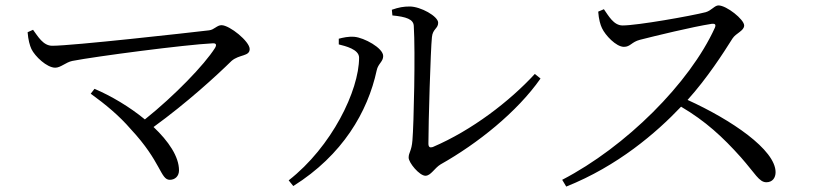

<svg xmlns="http://www.w3.org/2000/svg" viewBox="-20 -706 3010 709"><path d="M329 -378 315 -360C369 -321 420 -279 463 -229C576 -108 572 -42 607 -42C626 -42 641 -55 641 -77C641 -128 602 -185 547 -237C671 -327 779 -426 835 -481C864 -506 902 -497 902 -525C902 -553 828 -613 798 -613C781 -613 771 -596 752 -594C676 -585 247 -537 173 -537C139 -537 120 -572 102 -596L82 -587C84 -559 90 -538 96 -525C109 -498 153 -456 184 -456C204 -456 223 -476 247 -481C335 -498 663 -541 765 -546C778 -547 781 -541 774 -529C735 -467 625 -353 515 -265C458 -312 390 -352 329 -378Z M1427 -670 1429 -649C1480 -644 1507 -635 1508 -610C1514 -514 1508 -245 1503 -188C1500 -148 1489 -143 1489 -124C1489 -105 1529 -57 1551 -57C1571 -57 1584 -85 1607 -99C1744 -176 1890 -293 1976 -416L1955 -433C1862 -332 1723 -225 1578 -163C1568 -160 1562 -162 1562 -176C1562 -251 1570 -523 1575 -569C1578 -600 1598 -600 1598 -622C1598 -646 1533 -682 1493 -682C1470 -682 1453 -679 1427 -670ZM1231 -542C1255 -536 1306 -524 1306 -493C1306 -372 1205 -164 1046 -40L1063 -19C1245 -133 1338 -293 1371 -446C1376 -471 1395 -478 1395 -499C1395 -529 1324 -567 1289 -570C1267 -572 1246 -567 1231 -563Z M2189 -663C2191 -635 2197 -614 2203 -602C2215 -576 2255 -533 2284 -533C2308 -533 2312 -551 2343 -559C2398 -573 2537 -607 2608 -618C2619 -619 2625 -617 2620 -604C2527 -399 2291 -164 2056 -42L2071 -17C2261 -93 2403 -215 2495 -312C2585 -259 2649 -200 2716 -125C2769 -65 2783 -33 2810 -33C2833 -33 2844 -50 2844 -70C2844 -153 2680 -264 2519 -337C2592 -418 2651 -510 2685 -564C2698 -584 2728 -592 2728 -612C2728 -634 2663 -686 2633 -686C2619 -686 2607 -667 2586 -661C2531 -647 2334 -612 2279 -612C2246 -612 2227 -648 2210 -672Z"/></svg>

Font: Harano Aji Mincho TW
Style: Regular
Weight: 400
Foundry: Masamichi Hosoda
Version: HaranoAjiMinchoTW-Regular version 20230610;ttx 4.39.4